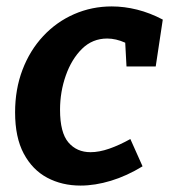

<svg xmlns="http://www.w3.org/2000/svg" viewBox="-20 -566 527 598"><path d="M231 12Q173 12 127 -12.5Q81 -37 54 -87.5Q27 -138 27 -216Q27 -288 50 -348.5Q73 -409 114.5 -453.5Q156 -498 211 -522Q266 -546 328 -546Q367 -546 407 -536Q447 -526 487 -505L465 -359H374L370 -433Q341 -446 314 -446Q268 -446 235.5 -414Q203 -382 185 -331Q167 -280 167 -224Q167 -153 193 -122.5Q219 -92 262 -92Q289 -92 320.5 -103Q352 -114 386 -133L424 -48Q375 -18 325.5 -3Q276 12 231 12Z"/></svg>

Font: Bitter
Style: Bold Italic
Weight: 700
Italic angle: -9°
Designer: Sol Matas, and Bitter project Authors
Foundry: Sol Matas
Version: Version 2.001